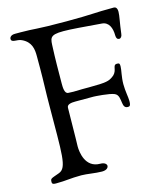

<svg xmlns="http://www.w3.org/2000/svg" viewBox="-108 -798 770 886"><g transform="rotate(-15 277.0 -355.0)"><path d="M20 -697C20 -676 48 -688 70 -677C113 -657 117 -621 117 -589V-531C117 -469 114 -412 114 -357C112 -121 118 -55 75 -40C34 -25 32 -27 32 -9C32 2 42 2 52 2C101 2 118 -4 173 -4C199 -4 239 4 270 4C296 4 301 -10 301 -15C301 -22 294 -33 271 -33C199 -33 191 -111 191 -137C191 -150 192 -163 192 -177C192 -233 194 -264 194 -321C194 -337 214 -340 235 -340H322C326 -340 397 -336 419 -326C438 -318 438 -296 441 -278C443 -264 447 -253 462 -253C470 -253 476 -254 476 -278C476 -297 469 -326 469 -360C469 -395 478 -425 478 -443C478 -455 477 -459 465 -459C445 -459 454 -439 441 -419C438 -414 433 -409 427 -405C408 -392 398 -387 312 -387H281C265 -387 253 -386 238 -386C231 -386 222 -387 213 -387C195 -388 195 -419 195 -437C195 -483 196 -568 198 -604C200 -651 196 -668 265 -668C301 -668 357 -663 445 -656C479 -654 491 -622 491 -587C491 -573 497 -567 505 -567C513 -567 519 -575 520 -587C526 -638 534 -669 534 -689C534 -710 524 -713 517 -713C417 -713 423 -708 290 -708C139 -708 142 -714 73 -714H46C23 -714 20 -700 20 -697Z"/></g></svg>

Font: OFL Sorts Mill Goudy
Style: Regular
Weight: 500
Version: Version 003.000